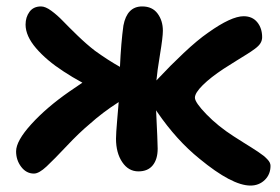

<svg xmlns="http://www.w3.org/2000/svg" viewBox="-20 -538 866 594"><path d="M85 -1Q61.5 -1 45.7 -21.7Q29.8 -42.5 29.8 -69.8Q29.8 -102.1 77.1 -154.1Q124.5 -206.1 194.8 -254.9Q229.5 -278.8 234.9 -282.2Q202.6 -299.8 176.8 -316.9Q124 -351.1 91.6 -388.9Q59.1 -426.8 59.1 -461.9Q59.1 -484.9 71.3 -501.5Q83.5 -518.1 106.9 -518.1Q120.6 -518.1 138.9 -504.6Q157.2 -491.2 174.6 -473.1Q191.9 -455.1 220.2 -427.7Q248.5 -400.4 273.9 -380.9Q314.5 -351.6 351.1 -331.1Q354.5 -406.2 361.8 -459Q373 -518.1 419.9 -518.1Q451.2 -518.1 467.5 -496.1Q483.9 -474.1 483.9 -442.9Q483.9 -423.3 475.1 -370.1Q466.3 -316.9 463.9 -289.1Q465.3 -291 475.1 -300.8Q505.4 -333.5 548.1 -373.8Q590.8 -414.1 624 -437Q695.3 -487.8 733.9 -487.8Q760.7 -487.8 775.9 -469.2Q791 -450.7 791 -422.9Q791 -413.1 785.9 -404.5Q780.8 -396 768.6 -387Q756.3 -377.9 744.1 -370.4Q731.9 -362.8 710.2 -349.4Q688.5 -335.9 671.9 -325.2Q631.8 -298.8 607.4 -274.7Q583 -250.5 583 -235.8Q583 -221.2 618.7 -184.3Q654.3 -147.5 703.1 -116.2Q714.8 -108.4 732.2 -97.7Q749.5 -86.9 758.1 -81.5Q766.6 -76.2 778.3 -68.4Q790 -60.5 795.7 -55.9Q801.3 -51.3 806.9 -45.4Q812.5 -39.6 814.7 -34.7Q816.9 -29.8 816.9 -24.9Q816.9 1.5 799.1 18.8Q781.2 36.1 754.9 36.1Q697.8 36.1 597.2 -46.9Q526.4 -104 466.8 -190.9Q466.3 -191.9 464.8 -193.8Q463.4 -195.8 462.9 -196.8Q467.8 -96.7 467.8 -78.1Q467.8 -45.4 452.6 -26.6Q437.5 -7.8 408.2 -7.8Q377.4 -7.8 358.2 -36.4Q338.9 -64.9 338.9 -108.9Q338.9 -124.5 342.5 -166.5Q346.2 -208.5 347.2 -222.2Q296.9 -189.9 256.8 -153.8Q225.1 -127.4 186.5 -86.4Q147.9 -45.4 124.3 -23.2Q100.6 -1 85 -1Z"/></svg>

Font: Shantell Sans Irregular
Style: Regular
Weight: 600
Designer: Stephen Nixon, Anya Danilova, Shantell Martin
Foundry: Arrow Type
Version: Version 1.006;[9816181b4]